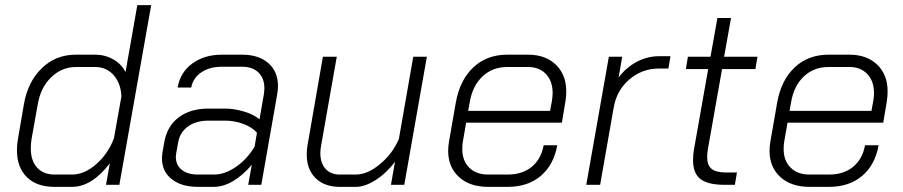

<svg xmlns="http://www.w3.org/2000/svg" viewBox="-20 -720 3518 748"><path d="M46 -135Q46 -158 50 -179L73 -313Q88 -401 142.5 -454Q197 -507 275 -507H351Q389 -507 421.5 -488.5Q454 -470 469 -439L515 -700H569L445 0H393L408 -84Q375 -40 337.5 -16Q300 8 261 8H192Q123 8 84.5 -30Q46 -68 46 -135ZM261 -40Q309 -40 355.5 -81Q402 -122 424 -182L453 -344Q451 -395 423 -427Q395 -459 350 -459H276Q221 -459 179.5 -419Q138 -379 127 -313L103 -179Q100 -160 100 -142Q100 -94 124.5 -67Q149 -40 193 -40Z M611 -103Q611 -110 613 -126L620 -166Q631 -229 676.5 -263Q722 -297 792 -297H857Q892 -297 930.5 -285.5Q969 -274 991 -255L1008 -353Q1010 -369 1010 -376Q1010 -415 987 -437.5Q964 -460 923 -460H845Q796 -460 764 -438Q732 -416 725 -379H672Q682 -438 729 -472.5Q776 -507 845 -507H923Q988 -507 1025.5 -474Q1063 -441 1063 -385Q1063 -370 1060 -353L998 0H947L961 -78Q926 -37 888 -14.5Q850 8 812 8H751Q687 8 649 -22Q611 -52 611 -103ZM814 -40Q856 -40 899.5 -70Q943 -100 972 -149L981 -203Q963 -224 928.5 -237Q894 -250 857 -250H792Q744 -250 712.5 -227.5Q681 -205 674 -165L667 -126Q665 -114 665 -109Q665 -77 688 -58.5Q711 -40 751 -40Z M1175 -118Q1175 -136 1178 -154L1238 -499H1292L1231 -153Q1228 -138 1228 -124Q1228 -85 1248 -62.5Q1268 -40 1304 -40H1366Q1412 -40 1461 -81Q1510 -122 1534 -179L1590 -499H1643L1555 0H1503L1519 -90Q1486 -46 1444 -19Q1402 8 1367 8H1304Q1244 8 1209.5 -26Q1175 -60 1175 -118Z M1726 -132Q1726 -149 1729 -167L1756 -322Q1772 -409 1824.5 -458Q1877 -507 1956 -507H2037Q2105 -507 2145.5 -468Q2186 -429 2186 -364Q2186 -346 2183 -326L2169 -242H1796L1783 -167Q1781 -157 1781 -139Q1781 -94 1808 -67Q1835 -40 1882 -40H1958Q2015 -40 2051.5 -70Q2088 -100 2098 -154H2151Q2137 -77 2086.5 -34.5Q2036 8 1958 8H1882Q1810 8 1768 -30.5Q1726 -69 1726 -132ZM2123 -288 2130 -326Q2133 -343 2133 -357Q2133 -404 2107 -431.5Q2081 -459 2037 -459H1956Q1899 -459 1860 -422.5Q1821 -386 1810 -322L1804 -288Z M2352 -499H2404L2390 -418Q2419 -457 2460.5 -479Q2502 -501 2547 -501H2592L2584 -453H2547Q2482 -453 2432.5 -411Q2383 -369 2371 -302L2318 0H2264Z M2680 -96Q2680 -119 2684 -140L2739 -451H2652L2660 -499H2748L2775 -650H2828L2801 -499H2931L2923 -451H2793L2738 -140Q2735 -122 2735 -108Q2735 -76 2752.5 -62Q2770 -48 2809 -48H2851L2843 0H2802Q2739 0 2709.5 -22Q2680 -44 2680 -96Z M2978 -132Q2978 -149 2981 -167L3008 -322Q3024 -409 3076.5 -458Q3129 -507 3208 -507H3289Q3357 -507 3397.5 -468Q3438 -429 3438 -364Q3438 -346 3435 -326L3421 -242H3048L3035 -167Q3033 -157 3033 -139Q3033 -94 3060 -67Q3087 -40 3134 -40H3210Q3267 -40 3303.5 -70Q3340 -100 3350 -154H3403Q3389 -77 3338.5 -34.5Q3288 8 3210 8H3134Q3062 8 3020 -30.5Q2978 -69 2978 -132ZM3375 -288 3382 -326Q3385 -343 3385 -357Q3385 -404 3359 -431.5Q3333 -459 3289 -459H3208Q3151 -459 3112 -422.5Q3073 -386 3062 -322L3056 -288Z"/></svg>

Font: Bai Jamjuree Light
Style: Italic
Weight: 300
Italic angle: -10°
Version: Version 1.000; ttfautohint (v1.6)